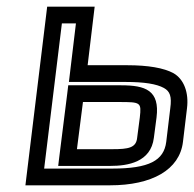

<svg xmlns="http://www.w3.org/2000/svg" viewBox="-20 -529 580 574"><path d="M309 25C434 25 517 -21 527 -105L539 -205C545 -252 530 -292 499 -310C470 -326 422 -334 361 -334H242L260 -484L263 -509H238H146H121L118 -484L59 0L56 25H81H309ZM315 -25H112L165 -459H207L189 -309L186 -284H211H355C412 -284 448 -278 470 -266C488 -256 494 -241 489 -205L477 -105C470 -49 426 -25 315 -25ZM316 -83H210L228 -224H336C401 -224 403 -223 398 -178L390 -117C387 -87 364 -83 316 -83ZM310 -33C362 -33 431 -44 440 -117L448 -178C458 -259 415 -274 342 -274H209H184L181 -249L157 -58L154 -33H179H310Z"/></svg>

Font: Gamestation Text Outline
Style: Italic
Weight: 400
Designer: Jonas Hecksher
Foundry: Jonas Hecksher, Playtypeª, e-types AS
Version: Version 1.003